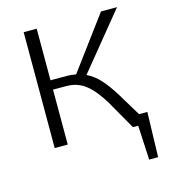

<svg xmlns="http://www.w3.org/2000/svg" viewBox="-123 -758 943 1053"><g transform="rotate(-15 348.5 -231.5)"><path d="M651 -60 644 195H593L583 0H553L461 -161Q416 -237 369 -274.5Q322 -312 258 -312H183V0H109V-658H183V-365H278Q300 -365 327 -360L548 -658H639L381 -342Q423 -322 457 -284Q491 -246 526 -189L604 -60Z"/></g></svg>

Font: Ysabeau SC
Style: Regular
Weight: 400
Designer: Christian Thalmann (Catharsis Fonts)
Version: Version 0.003